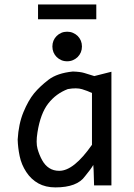

<svg xmlns="http://www.w3.org/2000/svg" viewBox="-20 -814 590 843"><path d="M144.5 -232.9C153.3 -288.2 169.1 -330.5 191.9 -359.6C214.7 -388.8 243.3 -409.8 277.8 -422.9C303.5 -427.4 324.4 -427.2 340.3 -422.4C356.3 -417.5 370.8 -411.9 383.8 -405.8V-178.2C357.4 -140.5 332.3 -112 308.3 -92.8C284.4 -73.6 261.7 -64 240.2 -64C223.3 -64 208.6 -68 196 -76.2C183.5 -84.3 173.1 -95.9 164.8 -111.1C156.5 -126.2 149.8 -142.7 144.8 -160.6C139.7 -178.5 139.6 -202.6 144.5 -232.9ZM389.6 -89.8 391.1 -65.9 393.1 0H469.2V-499L394 -480C375.8 -485.5 361 -490.1 349.6 -493.7C338.2 -497.2 321.6 -499.3 299.8 -500C254.2 -495.4 218.7 -483.4 193.1 -463.9C167.6 -444.3 146.4 -424.4 129.6 -404.1C112.9 -383.7 97.3 -356.3 83 -321.8C68.7 -287.3 60.2 -247.1 57.6 -201.2C58.3 -177.4 61.2 -153.1 66.4 -128.2C71.6 -103.3 81.3 -80.1 95.5 -58.6C109.6 -37.1 127.3 -20.5 148.4 -8.8C169.6 2.9 194.5 8.8 223.1 8.8C286.9 8.8 330.4 -7.6 353.5 -40.5C371.1 -61.7 383.1 -78.1 389.6 -89.8ZM274.9 -674.8C265.5 -674.8 256.8 -673.1 249 -669.7C241.2 -666.3 234.4 -661.6 228.5 -655.8C222.7 -649.9 218.1 -643.1 214.8 -635.3C211.6 -627.4 210 -619 210 -609.9C210 -600.7 211.6 -592.3 214.8 -584.5C218.1 -576.7 222.7 -569.8 228.5 -564C234.4 -558.1 241.2 -553.5 249 -550C256.8 -546.6 265.5 -544.9 274.9 -544.9C284 -544.9 292.6 -546.6 300.5 -550C308.5 -553.5 315.4 -558.1 321.3 -564C327.1 -569.8 331.7 -576.7 335 -584.5C338.2 -592.3 339.8 -600.7 339.8 -609.9C339.8 -619 338.2 -627.4 335 -635.3C331.7 -643.1 327.1 -649.9 321.3 -655.8C315.4 -661.6 308.5 -666.3 300.5 -669.7C292.6 -673.1 284 -674.8 274.9 -674.8ZM402.8 -729.5V-794.4H147V-729.5ZM0 -490.2Z"/></svg>

Font: CodeNewRoman Nerd Font Mono
Style: Regular
Weight: 400
Monospace: yes
Designer: Sam Radian
Foundry: Code New Roman
Version: Version 2.00 November 29, 2014;Nerd Fonts 3.2.1